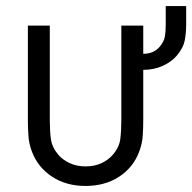

<svg xmlns="http://www.w3.org/2000/svg" viewBox="-20 -614 643 642"><path d="M73.2 -528.3H146.5V-213.4Q146.5 -177.7 150.1 -149.7Q153.8 -121.6 174.8 -96.7Q189.5 -79.6 212.9 -68.6Q236.3 -57.6 266.1 -57.6Q296.4 -57.6 319.6 -68.6Q342.8 -79.6 357.4 -96.7Q378.9 -121.6 382.3 -149.7Q385.7 -177.7 385.7 -213.4V-528.3H459V-213.4Q459 -186.5 457.3 -160.4Q455.6 -134.3 445.8 -107.9Q426.3 -54.7 378.7 -23.4Q331.1 7.8 266.1 7.8Q201.2 7.8 153.8 -23.4Q106.4 -54.7 86.4 -107.9Q76.7 -134.3 75 -160.4Q73.2 -186.5 73.2 -213.4ZM458.5 -434.1Q494.6 -434.1 514.6 -458.5Q528.3 -475.1 531.2 -491.5Q534.2 -507.8 534.2 -532.7V-593.8H602.5V-532.7Q602.5 -504.4 597.9 -479.5Q593.3 -454.6 571.8 -428.7Q554.2 -407.7 524.7 -394Q495.1 -380.4 458.5 -380.4Z"/></svg>

Font: Gidole
Style: Regular
Weight: 400
Version: Version 2.100; ttfautohint (v1.8.4.7-5d5b)